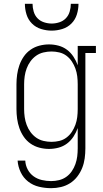

<svg xmlns="http://www.w3.org/2000/svg" viewBox="-20 -770 540 1003"><path d="M247 213Q215 213 183.5 205.5Q152 198 127 178.5Q102 159 88 129.5Q74 100 72 69H112Q113 93 124.5 115Q136 137 155.5 151Q175 165 199 170.5Q223 176 247 176Q268 176 288.5 171Q309 166 326 154Q343 142 355 124.5Q367 107 374 87Q381 67 383.5 46.5Q386 26 386 5V-101Q378 -78 364 -56.5Q350 -35 330 -20Q310 -5 285.5 1.5Q261 8 236 8Q211 8 186 1.5Q161 -5 140 -19.5Q119 -34 104.5 -55Q90 -76 81.5 -100Q73 -124 69.5 -149.5Q66 -175 66 -200V-330Q66 -355 69.5 -380.5Q73 -406 81.5 -430Q90 -454 104.5 -475Q119 -496 140 -510.5Q161 -525 186 -531.5Q211 -538 236 -538Q261 -538 285.5 -531.5Q310 -525 330 -510Q350 -495 364 -473.5Q378 -452 386 -429V-530H481V-493H426V5Q426 31 422.5 57Q419 83 409.5 107Q400 131 384 152Q368 173 346 187Q324 201 298.5 207Q273 213 247 213ZM249 -29Q270 -29 290.5 -34Q311 -39 327.5 -51.5Q344 -64 355.5 -81.5Q367 -99 374 -118.5Q381 -138 383.5 -158.5Q386 -179 386 -200V-330Q386 -351 383.5 -371.5Q381 -392 374 -411.5Q367 -431 355.5 -448.5Q344 -466 327.5 -478.5Q311 -491 290.5 -496Q270 -501 249 -501Q228 -501 207 -496Q186 -491 169 -479Q152 -467 139.5 -450Q127 -433 119.5 -413Q112 -393 109 -372Q106 -351 106 -330V-200Q106 -179 109 -158Q112 -137 119.5 -117Q127 -97 139.5 -80Q152 -63 169 -51Q186 -39 207 -34Q228 -29 249 -29ZM250 -610Q222 -610 194.5 -618.5Q167 -627 147 -647Q127 -667 118.5 -694.5Q110 -722 110 -750H150Q150 -730 156 -709.5Q162 -689 176 -674.5Q190 -660 210 -653.5Q230 -647 250 -647Q270 -647 290 -653.5Q310 -660 324 -674.5Q338 -689 344 -709.5Q350 -730 350 -750H390Q390 -722 381.5 -694.5Q373 -667 353 -647Q333 -627 305.5 -618.5Q278 -610 250 -610Z"/></svg>

Font: Iosevka Slab Extralight
Style: Regular
Weight: 200
Monospace: yes
Designer: Belleve Invis
Foundry: Belleve Invis
Version: Version 11.1.1; ttfautohint (v1.8.3)